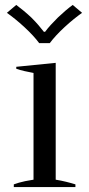

<svg xmlns="http://www.w3.org/2000/svg" viewBox="-20 -759 363 779"><path d="M79 -649C105 -625 125 -603 139 -584C139 -584 182 -584 182 -584C196 -603 216 -625 242 -649C268 -673 292 -692 313 -707C313 -707 275 -739 275 -739C256 -725 236 -708 215 -688C194 -667 176 -648 163 -630C163 -630 158 -630 158 -630C145 -647 129 -666 108 -687C87 -707 66 -724 46 -739C46 -739 8 -707 8 -707C29 -692 53 -673 79 -649ZM36 -11C36 -11 36 0 36 0C36 0 286 0 286 0C286 0 286 -11 286 -11C263 -18 237 -25 206 -30C206 -30 206 -504 206 -504C206 -504 46 -488 46 -488C46 -488 46 -480 46 -480C66 -473 89 -468 116 -463C116 -463 116 -30 116 -30C111 -29 100 -27 82 -24C64 -20 49 -16 36 -11Z"/></svg>

Font: BUSH 25 TRIRONG 0515 A
Style: Regular
Weight: 400
Designer: Katatrad Team
Foundry: CadsonDemak